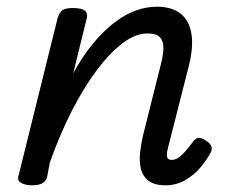

<svg xmlns="http://www.w3.org/2000/svg" viewBox="-20 -539 686 574"><path d="M475 15Q441 15 423.5 1Q406 -13 401 -35.5Q396 -58 399 -84.5Q402 -111 408 -136L461 -347Q468 -374 468.5 -394.5Q469 -415 458.5 -427Q448 -439 421 -439Q386 -439 348 -411Q310 -383 271 -331.5Q232 -280 195.5 -209Q159 -138 129 -53L121 -11Q118 2 107.5 8.5Q97 15 74 15Q57 15 43.5 8Q30 1 36 -16L152 -484Q158 -503 167.5 -509Q177 -515 197 -515Q226 -515 235 -506Q244 -497 238 -479L199 -320Q226 -370 257 -407.5Q288 -445 320 -470Q352 -495 384.5 -507Q417 -519 449 -519Q493 -519 519.5 -498.5Q546 -478 552.5 -436.5Q559 -395 542 -332L484 -104Q479 -86 479 -76.5Q479 -67 483 -64Q487 -61 493 -61Q503 -61 512.5 -67Q522 -73 533 -85.5Q544 -98 557 -115Q564 -125 572 -126.5Q580 -128 592 -121Q608 -112 611.5 -102.5Q615 -93 610 -83Q600 -64 581.5 -41Q563 -18 535.5 -1.5Q508 15 475 15Z"/></svg>

Font: Playwrite IS
Style: Regular
Weight: 400
Designer: Veronika Burian, José Scaglione
Foundry: TypeTogether
Version: Version 1.002